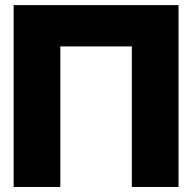

<svg xmlns="http://www.w3.org/2000/svg" viewBox="-20 -743 764 763"><path d="M689.5 -722.7V0H503.9V-558.6H219.7V0H34.2V-722.7Z"/></svg>

Font: Giphurs Black
Style: Regular
Weight: 900
Version: Version 0.920; ttfautohint (v1.8.4.7-5d5b)